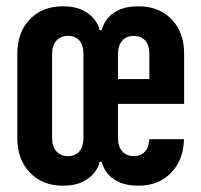

<svg xmlns="http://www.w3.org/2000/svg" viewBox="-20 -580 640 610"><path d="M180 10Q114.7 10 74.8 -31.8Q35 -73.6 35 -141.5V-408.5Q35 -477.4 74.8 -518.7Q114.7 -560 180 -560Q217.5 -560 242.1 -547.8Q266.8 -535.7 280.2 -518Q293.6 -500.4 296.3 -484.2H303.7Q306.5 -500.4 319 -518Q331.5 -535.7 356.6 -547.8Q381.7 -560 420 -560Q485.3 -560 525.2 -518.7Q565 -477.4 565 -408.5V-250H354.9V-141.5Q354.9 -114.5 368.2 -99.3Q381.5 -84 404.9 -84Q427.5 -84 440.5 -98.3Q453.5 -112.6 454.1 -137.7H564.5Q563 -71.5 523.3 -30.7Q483.6 10 420 10Q381.7 10 356.6 -2.2Q331.5 -14.3 319 -32Q306.5 -49.6 303.7 -65.8H296.3Q293.6 -49.6 280.2 -32Q266.8 -14.3 242.1 -2.2Q217.5 10 180 10ZM195.9 -84Q219.3 -84 232.2 -99.3Q245.1 -114.5 245.1 -141.5V-408.5Q245.1 -436.3 232.2 -451.2Q219.3 -466 195.9 -466Q172.4 -466 159 -450.7Q145.5 -435.5 145.5 -408.5V-141.5Q145.5 -114.5 159 -99.3Q172.4 -84 195.9 -84ZM354.9 -328.9H454.5V-408.5Q454.5 -436.3 441.5 -451.2Q428.4 -466 404.9 -466Q381.5 -466 368.2 -450.7Q354.9 -435.5 354.9 -408.5Z"/></svg>

Font: JetBrains Mono
Style: Regular
Weight: 400
Monospace: yes
Designer: Philipp Nurullin, Konstantin Bulenkov
Foundry: JetBrains
Version: Version 2.305